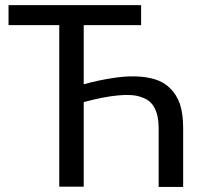

<svg xmlns="http://www.w3.org/2000/svg" viewBox="-20 -737 787 758"><path d="M310.5 -404.3Q367.2 -419.9 418 -427.7Q469.7 -436.5 512.7 -435.5Q556.6 -434.6 591.8 -423.8Q627 -413.1 651.4 -388.7Q676.8 -364.3 690.4 -326.2Q703.1 -287.1 703.1 -231.4Q703.1 -154.3 703.1 1Q679.7 1 606.4 1Q606.4 -57.6 606.4 -231.4Q606.4 -281.2 589.8 -311.5Q574.2 -341.8 538.1 -353.5Q503.9 -366.2 447.3 -360.4Q390.6 -355.5 310.5 -334Q310.5 -222.7 310.5 0Q286.1 0 213.9 0Q213.9 -159.2 213.9 -637.7Q163.1 -637.7 13.7 -637.7Q13.7 -650.4 13.7 -687.5Q13.7 -694.3 13.7 -716.8Q144.5 -716.8 537.1 -716.8Q537.1 -697.3 537.1 -637.7Q480.5 -637.7 310.5 -637.7Q310.5 -580.1 310.5 -404.3Z"/></svg>

Font: Lato
Style: Regular
Weight: 400
Designer: Lukasz Dziedzic with Adam Twardoch and Botio Nikoltchev
Version: Version 2.015; 2015-08-06; http://www.latofonts.com/